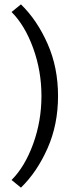

<svg xmlns="http://www.w3.org/2000/svg" viewBox="-20 -734 342 880"><path d="M33 91Q94 30 132 -74.5Q170 -179 170 -294Q170 -409 132 -513.5Q94 -618 33 -679L76 -714Q150 -642 198 -533.5Q246 -425 246 -294Q246 -163 198 -54.5Q150 54 76 126Z"/></svg>

Font: Martel Sans Light
Style: Regular
Weight: 300
Designer: Dan Reynolds and Mathieu Réguer
Foundry: Dan Reynolds and Mathieu Réguer
Version: Version 1.002; ttfautohint (v1.1) -l 5 -r 5 -G 72 -x 0 -D la